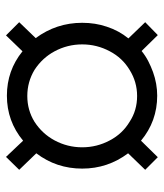

<svg xmlns="http://www.w3.org/2000/svg" viewBox="27 -568 546 640"><g transform="rotate(-90 300.0 -248.0)"><path d="M544 -247Q544 -203 531 -165Q518 -125 492 -93L546 -37L503 5L450 -49Q434 -36 416.5 -27Q399 -18 380 -11Q341 3 301 3Q216 3 151 -51L96 5L54 -37L109 -94Q58 -162 58 -247Q58 -333 109 -400L54 -457L97 -501L151 -444Q216 -498 301 -498Q385 -498 449 -446L502 -501L546 -457L493 -402Q544 -333 544 -247ZM300 -64Q347 -64 387 -89Q427 -113 449 -155Q472 -198 472 -247Q472 -296 449 -339Q427 -380 387 -406Q347 -430 300 -430Q253 -430 214 -406Q174 -380 152 -339Q129 -296 129 -247Q129 -198 152 -155Q174 -113 214 -89Q252 -64 300 -64Z"/></g></svg>

Font: PRinguin Sans
Style: Italic
Weight: 400
Designer: Vernon Adams
Foundry: Vernon Adams
Version: ""